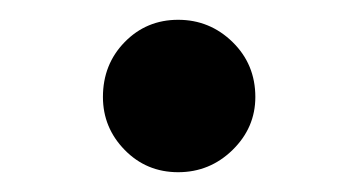

<svg xmlns="http://www.w3.org/2000/svg" viewBox="-20 -495 363 194"><path d="M84 -397Q84 -430 106 -452.5Q128 -475 160 -475Q192 -475 215 -452.5Q238 -430 238 -397Q238 -366 215 -343.5Q192 -321 160 -321Q128 -321 106 -343.5Q84 -366 84 -397Z"/></svg>

Font: Open Sauce Two Medium
Style: Regular
Weight: 500
Designer: Alfredo Marco Pradil
Foundry: Creative Sauce Fz LLC
Version: Version 1.477